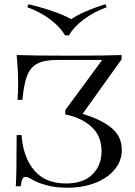

<svg xmlns="http://www.w3.org/2000/svg" viewBox="-20 -866 634 900"><path d="M551 -163Q551 -112 517.5 -71.5Q484 -31 426 -8.5Q368 14 296 14Q241 14 199 2.5Q157 -9 133 -23Q110 -37 100 -37Q90 -37 85 -27Q80 -17 77 7H54Q58 -48 58 -233H81Q88 -130 140 -68Q192 -6 289 -6Q371 -6 413.5 -48.5Q456 -91 456 -157Q456 -228 409.5 -271Q363 -314 286 -330V-350L459 -585H249Q187 -585 154.5 -567.5Q122 -550 107 -511Q92 -472 85 -398H62Q65 -430 65 -474Q65 -537 58 -608Q132 -605 307 -605Q477 -605 550 -608V-588L367 -332Q453 -307 502 -267Q551 -227 551 -163ZM480 -832Q419 -810 372 -774.5Q325 -739 303 -700H285Q263 -739 216 -774.5Q169 -810 108 -832L113 -846Q170 -833 225.5 -814Q281 -795 314 -776Q341 -795 385.5 -814Q430 -833 475 -846Z"/></svg>

Font: Playfair Display SC
Style: Regular
Weight: 400
Designer: Claus Eggers Sørensen
Foundry: Claus Eggers Sørensen
Version: Version 1.200; ttfautohint (v1.6)